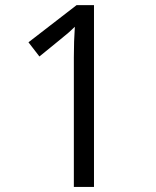

<svg xmlns="http://www.w3.org/2000/svg" viewBox="-20 -734 612 754"><path d="M349.1 0H270V-508.8Q270 -572.3 273.9 -628.9Q263.7 -618.7 251 -607.4Q238.3 -596.2 134.8 -512.2L91.8 -567.9L280.8 -713.9H349.1Z"/></svg>

Font: f06041945
Style: Regular
Weight: 400
Foundry: Ascender Corporation
Version: Version 1.10